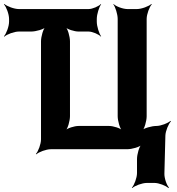

<svg xmlns="http://www.w3.org/2000/svg" viewBox="-28 -757 898 974"><path d="M180 -547V-50C180 -26 166 11 154 24L156 26C169 14 206 0 230 0H617C641 0 681 -11 693 -24L691 -26C678 -14 667 26 667 50V121C667 145 653 182 641 195L643 197C656 185 693 171 717 171H756C778 171 814 185 826 197L829 194C817 182 805 145 806 123L811 -70C812 -93 827 -129 839 -141L837 -144C824 -132 788 -118 765 -118C742 -118 702 -107 690 -95L693 -92C705 -104 716 -144 716 -167V-661C716 -685 730 -722 742 -735L740 -737C727 -725 690 -711 666 -711H619C595 -711 559 -725 548 -737L547 -735C557 -722 569 -685 569 -661V-168C569 -144 580 -104 593 -92L595 -94C583 -107 546 -118 526 -118H370C350 -118 313 -107 301 -94L303 -92C316 -104 327 -144 327 -168V-547C327 -571 316 -611 303 -623L301 -621C313 -608 350 -597 370 -597H421C441 -597 473 -583 484 -571L485 -573C475 -586 463 -623 463 -647V-661C463 -685 475 -722 485 -735L484 -737C473 -725 441 -711 421 -711H68C44 -711 7 -725 -6 -737L-8 -735C4 -722 18 -685 18 -661V-647C18 -623 4 -586 -8 -573L-6 -571C7 -583 44 -597 68 -597H130C154 -597 194 -608 206 -621L204 -623C191 -611 180 -571 180 -547Z"/></svg>

Font: Asimov
Style: EdgeNar
Weight: 500
Designer: Google
Version: Version 2.000980: 2014